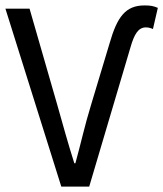

<svg xmlns="http://www.w3.org/2000/svg" viewBox="-20 -688 602 708"><path d="M206 0H309L461 -513C475 -562 490 -587 518 -587C529 -587 537 -584 544 -581L562 -659C546 -666 534 -668 513 -668C443 -668 412 -626 384 -528L316 -302C292 -224 279 -162 258 -86H254C230 -162 213 -224 191 -302L89 -656H0Z"/></svg>

Font: DAIFUKU Sans
Style: Regular
Weight: 400
Designer: Original font ‘Source Han Sans JP’ : Paul D. Hunt
Foundry: Daifuku
Version: Version 1.000